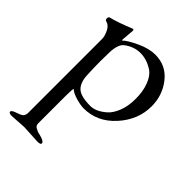

<svg xmlns="http://www.w3.org/2000/svg" viewBox="-204 -534 926 926"><g transform="rotate(45 259.5 -70.5)"><path d="M214 285 120 280 40 285Q19 285 19 275.5Q19 266 47 257Q75 248 80 238.5Q85 229 85 220V-287Q85 -304 73 -329.5Q61 -355 39 -360Q31 -362 31 -372.5Q31 -383 38 -385Q80 -395 154 -425L155 -426H156Q162 -426 162 -417L157 -357Q157 -349 158 -348Q177 -367 227.5 -390.5Q278 -414 320 -414Q394 -414 439 -357Q484 -300 484 -225Q484 -133 417.5 -59.5Q351 14 259 14Q237 14 205 4.5Q173 -5 159 -18Q155 -18 155 33V220Q155 235 166.5 241.5Q178 248 183.5 250Q189 252 200 254Q236 263 236 276Q236 285 214 285ZM156 -269 155 -205Q155 -157 157.5 -109.5Q160 -62 184 -39.5Q208 -17 274 -17Q312 -17 354 -54Q375 -73 389.5 -109.5Q404 -146 404 -196.5Q404 -247 389.5 -285Q375 -323 352 -340Q309 -369 264.5 -369Q220 -369 182 -340Q159 -323 156 -269Z"/></g></svg>

Font: EB Garamond
Style: Regular
Weight: 400
Version: Version 0.012